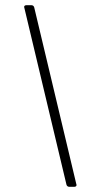

<svg xmlns="http://www.w3.org/2000/svg" viewBox="-20 -720 337 740"><path d="M274 -11 112 -691C111 -696 107 -700 101 -700H82C76 -700 73 -697 73 -693C73 -692 74 -690 74 -689L236 -9C237 -4 241 0 247 0H266C272 0 275 -3 275 -7C275 -9 274 -10 274 -11Z"/></svg>

Font: Barlow Condensed ExtraLight
Style: Regular
Weight: 275
Width: 3
Designer: Jeremy Tribby
Foundry: Tribby Type
Version: Version 1.422;hotconv 1.0.109;makeotfexe 2.5.65596